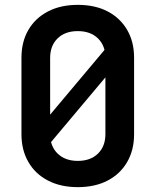

<svg xmlns="http://www.w3.org/2000/svg" viewBox="-20 -760 640 790"><path d="M88.3 -171.7 427.9 -575.9 511.7 -558.3 172.1 -154.1ZM300 10Q229.5 10 177.4 -17.1Q125.2 -44.2 96.8 -93.3Q68.3 -142.3 68.3 -207.9V-522.1Q68.3 -588.1 96.8 -637Q125.2 -685.8 177.4 -712.9Q229.5 -740 300 -740Q371.5 -740 423.1 -712.9Q474.8 -685.8 503.2 -637Q531.7 -588.1 531.7 -522.1V-207.9Q531.7 -142.3 503.2 -93.3Q474.8 -44.2 422.9 -17.1Q371.1 10 300 10ZM300 -98Q352.4 -98 383 -128Q413.7 -158 413.7 -207.9V-522.1Q413.7 -572 383 -602Q352.4 -632 300 -632Q247.6 -632 217 -602Q186.3 -572 186.3 -522.1V-207.9Q186.3 -158 217.2 -128Q248.2 -98 300 -98Z"/></svg>

Font: Atlassian Mono
Style: Regular
Weight: 400
Monospace: yes
Designer: Philipp Nurullin, Konstantin Bulenkov
Foundry: Modifications by Atlassian Pty Ltd, manufactured by JetBrains
Version: Version 2.304